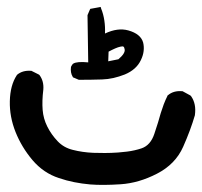

<svg xmlns="http://www.w3.org/2000/svg" viewBox="-20 -338 572 543"><path d="M234.9 183.6Q211.9 181.6 189.9 177.2Q168 172.9 146.5 165.5Q103 151.4 71.8 114.7Q41 78.1 23.9 35.2Q6.8 -7.8 7.8 -51.8Q8.8 -96.7 27.3 -125L27.8 -126L28.3 -126.5Q43.9 -139.6 67.9 -137.7H68.8L69.8 -137.2L89.4 -127.4L90.8 -126.5L91.8 -125.5Q104.5 -108.4 102.5 -84.5Q98.6 -52.7 100.6 -27.3Q102.5 -2.4 113.8 20Q125 42.5 143.1 61.5Q160.2 79.6 186 85.9Q212.9 92.8 243.7 94.2Q258.8 94.7 276.6 94.7Q294.4 94.7 314 93.3Q327.1 92.3 338.9 90.8Q350.6 89.4 361.1 86.9Q371.6 84.5 380.4 81.5Q405.8 72.8 416.5 40.5Q428.2 5.9 434.6 -18.1Q438.5 -30.8 443.1 -43Q447.8 -55.2 453.6 -66.9L454.1 -68.4L455.1 -68.8Q470.7 -82 494.6 -80.1H496.1L497.1 -79.6L518.6 -67.9L519.5 -66.9L520.5 -65.9Q535.6 -44.4 531.2 -12.7V-12.2Q519 29.8 498 77.1Q476.1 126.5 423.8 153.3Q372.6 179.7 321.3 183.1Q270.5 186.5 234.9 183.6ZM201.7 -112.8 188 -118.7 186.5 -119.1 185.5 -121.1Q178.7 -132.3 180.7 -148.4L181.2 -149.4L181.6 -150.9L185.5 -156.7L186.5 -157.7L187.5 -158.2Q197.8 -164.6 229.5 -161.6L227.5 -293.9V-294.9L228 -296.4L233.9 -310.1L235.4 -313L238.3 -313.5L259.8 -317.4L264.6 -318.4L266.1 -313.5Q272.5 -297.9 275.1 -280Q277.8 -262.2 276.9 -243.2Q313 -260.3 342.8 -252Q377.9 -242.2 384.8 -217.8Q387.7 -206.1 386.2 -193.6Q384.8 -181.2 378.4 -168Q365.7 -141.1 333 -127.4Q316.9 -121.1 300.8 -117.4Q284.7 -113.8 268.6 -113.3Q237.3 -112.3 204.1 -112.3H203.1ZM314.9 -170.4Q335 -187.5 332.5 -198.7Q331.5 -204.6 329.1 -206.1Q326.7 -207.5 320.8 -206.1Q317.4 -205.6 313.5 -204.1Q309.6 -202.6 305.4 -200.9Q301.3 -199.2 296.6 -196.8Q292 -194.3 287.1 -191.9L286.1 -164.6Z"/></svg>

Font: NaikaiFont
Style: SemiBold
Weight: 600
Version: Version 1.89